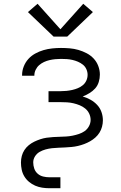

<svg xmlns="http://www.w3.org/2000/svg" viewBox="-20 -782 640 1017"><path d="M264 -588 128 -718 179 -762 300 -627 421 -762 472 -718 336 -588ZM241 215Q222 215 203 212Q184 209 166.5 201.5Q149 194 134 181.5Q119 169 109 152.5Q99 136 95 117Q91 98 91 79Q91 61 95.5 44Q100 27 109.5 12.5Q119 -2 132.5 -13Q146 -24 161.5 -31.5Q177 -39 193.5 -44.5Q210 -50 227 -52.5Q244 -55 261.5 -56Q279 -57 296.5 -57.5Q314 -58 331 -59Q348 -60 365 -63.5Q382 -67 398.5 -72.5Q415 -78 429 -88Q443 -98 451.5 -114Q460 -130 460 -147Q460 -164 452.5 -180Q445 -196 431.5 -207Q418 -218 402 -224.5Q386 -231 369 -235Q352 -239 334.5 -240Q317 -241 300 -241H237V-299H300Q316 -299 331.5 -300.5Q347 -302 362.5 -305.5Q378 -309 392.5 -315Q407 -321 419 -331Q431 -341 437.5 -355.5Q444 -370 444 -386Q444 -401 437.5 -415.5Q431 -430 419 -439.5Q407 -449 393 -455Q379 -461 364 -464.5Q349 -468 333.5 -469Q318 -470 303 -470Q288 -470 272.5 -468.5Q257 -467 242 -463.5Q227 -460 213 -453.5Q199 -447 187.5 -437Q176 -427 169 -412.5Q162 -398 162 -383Q162 -383 162 -382.5Q162 -382 162 -381H97Q97 -382 97 -383Q97 -384 97 -385Q97 -408 106 -430.5Q115 -453 130.5 -470Q146 -487 167 -498.5Q188 -510 210.5 -516.5Q233 -523 256.5 -525.5Q280 -528 303 -528Q326 -528 349.5 -526Q373 -524 395.5 -517.5Q418 -511 439 -500Q460 -489 476 -472Q492 -455 500.5 -432.5Q509 -410 509 -387Q509 -367 503 -347.5Q497 -328 484 -313.5Q471 -299 453.5 -288.5Q436 -278 418 -271Q439 -265 459 -254Q479 -243 494.5 -226.5Q510 -210 517.5 -188.5Q525 -167 525 -145Q525 -128 520.5 -111Q516 -94 507 -79.5Q498 -65 485 -53.5Q472 -42 457 -33.5Q442 -25 426 -19Q410 -13 393 -9Q376 -5 359 -3.5Q342 -2 324.5 -1Q307 0 290 0.5Q273 1 255.5 3Q238 5 221.5 9.5Q205 14 190 22.5Q175 31 165.5 46Q156 61 156 78Q156 95 161.5 111Q167 127 179.5 138Q192 149 208.5 153Q225 157 241 157H300V215Z"/></svg>

Font: Iosevka Aile Custom Light
Style: Regular
Weight: 300
Designer: Belleve Invis
Foundry: Belleve Invis
Version: Version 17.0.2; ttfautohint (v1.8.3)